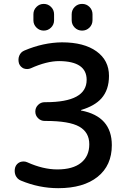

<svg xmlns="http://www.w3.org/2000/svg" viewBox="-20 -982 635 990"><path d="M215.8 -358.4H210.9Q190.4 -358.4 176.3 -372.6Q162.1 -386.7 162.1 -406.7Q162.1 -426.8 176.3 -440.9Q190.4 -455.1 210.9 -455.1H215.8Q426.8 -455.1 426.8 -570.3Q426.8 -666 285.2 -667Q220.7 -667 138.7 -629.9Q129.9 -626 120.1 -626Q111.3 -626 102.5 -628.9Q85 -636.7 78.1 -654.3Q75.2 -664.1 75.2 -673.8Q75.2 -684.6 79.1 -694.3Q86.9 -713.9 106.4 -721.7Q203.1 -762.7 299.8 -763.7Q413.1 -763.7 477.5 -717.3Q542 -670.9 542 -590.8Q542 -518.6 502.9 -474.6Q467.8 -435.5 398.4 -415Q397.5 -415 397.5 -413.6Q397.5 -412.1 398.4 -412.1Q556.6 -381.8 556.6 -233.4Q556.6 -128.9 483.4 -70.3Q410.2 -11.7 280.3 -11.7Q181.6 -11.7 87.9 -50.8Q68.4 -58.6 59.6 -79.1Q55.7 -89.8 55.7 -100.6Q55.7 -110.4 58.6 -120.1Q65.4 -138.7 84 -146.5Q92.8 -149.4 101.6 -149.4Q111.3 -149.4 120.1 -145.5Q202.1 -108.4 275.4 -108.4Q355.5 -108.4 397.9 -142.6Q440.4 -176.8 440.4 -238.3Q440.4 -299.8 388.7 -329.1Q336.9 -358.4 215.8 -358.4ZM152.3 -877V-908.2Q152.3 -930.7 168 -946.3Q183.6 -961.9 205.6 -961.9Q227.5 -961.9 243.2 -946.3Q258.8 -930.7 258.8 -908.2V-877Q258.8 -855.5 243.2 -839.8Q227.5 -824.2 205.6 -824.2Q183.6 -824.2 168 -839.8Q152.3 -855.5 152.3 -877ZM349.6 -877.9V-908.2Q349.6 -930.7 365.2 -946.3Q380.9 -961.9 403.3 -961.9Q425.8 -961.9 441.4 -946.3Q457 -930.7 457 -908.2V-877.9Q457 -855.5 441.4 -839.8Q425.8 -824.2 403.3 -824.2Q380.9 -824.2 365.2 -839.8Q349.6 -855.5 349.6 -877.9Z"/></svg>

Font: Gen Jyuu Gothic P Medium
Style: Regular
Weight: 500
Designer: [Source Han Sans]
Ryoko NISHIZUKA  (kana & ideographs); Paul D. Hunt (Latin, Greek & Cyrillic); Wenlong ZHANG  (bopomofo
Version: Version 1.002.20150607